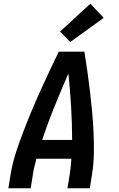

<svg xmlns="http://www.w3.org/2000/svg" viewBox="-20 -1013 640 1033"><path d="M25 0 37 -74Q46 -131 64 -187Q82 -243 103 -298Q124 -353 147 -408.5Q170 -464 194.5 -518.5Q219 -573 244.5 -627Q270 -681 296 -735H434Q443 -681 450.5 -627Q458 -573 464.5 -518Q471 -463 476 -408.5Q481 -354 483.5 -298Q486 -242 485 -186Q484 -130 475 -74L463 0H343L355 -74Q358 -95 360.5 -116.5Q363 -138 364 -159H176Q170 -138 165 -116.5Q160 -95 157 -74L145 0ZM207 -260H368Q368 -350 362.5 -439.5Q357 -529 348 -618Q310 -530 273.5 -440.5Q237 -351 207 -260ZM358 -787 303 -843 466 -993 538 -917Z"/></svg>

Font: Zed Sans Extended
Style: Bold Italic
Weight: 700
Width: 7
Italic angle: -9°
Designer: Belleve Invis
Foundry: Belleve Invis
Version: Version 1.0.0; ttfautohint (v1.8.4)